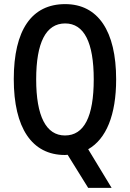

<svg xmlns="http://www.w3.org/2000/svg" viewBox="-20 -744 632 934"><path d="M409 170H523L409 -18C497 -68 545 -185 545 -358C545 -593 457 -724 297 -724C134 -724 47 -598 47 -359C47 -122 135 10 296 10L309 9ZM296 -85C204 -85 156 -179 156 -358C156 -536 203 -630 297 -630C389 -630 436 -538 436 -358C436 -176 389 -85 296 -85Z"/></svg>

Font: Kathrein 67 Medium Condensed
Style: Regular
Weight: 500
Width: 3
Designer: Lazydogs Typefoundry, based on Open Sans by Ascender Corporation
Foundry: Lazydogs Typefoundry
Version: Version 1.003;PS 001.003;hotconv 1.0.88;makeotf.lib2.5.64775